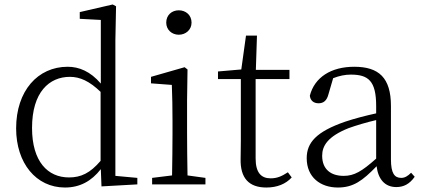

<svg xmlns="http://www.w3.org/2000/svg" viewBox="-20 -823 1884 857"><path d="M429 -105C382 -50 341 -31 288 -31C193 -31 123 -102 123 -252C123 -412 200 -480 292 -480C337 -480 379 -461 429 -413ZM495 -38V-643L498 -795L483 -803L336 -769V-739L430 -734V-450C383 -505 332 -525 282 -525C149 -525 52 -418 52 -250C52 -95 141 14 270 14C336 14 388 -14 430 -68L433 9L593 0V-29Z M778 -668C809 -668 835 -690 835 -722C835 -756 809 -777 778 -777C747 -777 722 -756 722 -722C722 -690 747 -668 778 -668ZM817 -40C816 -95 815 -175 815 -227V-376L817 -513L804 -523L654 -480V-451L747 -444C749 -391 750 -345 750 -282V-227C750 -175 749 -95 748 -40L659 -29V0H897V-29Z M1265 -54C1237 -36 1217 -27 1188 -27C1145 -27 1121 -53 1121 -116V-470H1272V-511H1122L1127 -664H1078L1057 -513L953 -504V-470H1055V-196C1055 -159 1054 -137 1054 -114C1052 -28 1091 14 1169 14C1217 14 1256 -2 1282 -31Z M1659 -115C1595 -58 1561 -38 1514 -38C1457 -38 1418 -67 1418 -128C1418 -172 1443 -214 1536 -251C1569 -263 1616 -277 1659 -287ZM1815 -52C1800 -37 1787 -29 1771 -29C1741 -29 1725 -49 1725 -112V-350C1725 -476 1671 -525 1561 -525C1458 -525 1384 -478 1363 -396C1365 -375 1379 -362 1402 -362C1425 -362 1439 -375 1446 -402L1467 -474C1495 -485 1521 -490 1546 -490C1624 -490 1659 -462 1659 -350V-317C1613 -307 1563 -294 1521 -280C1391 -235 1349 -186 1349 -117C1349 -31 1411 14 1488 14C1557 14 1598 -16 1661 -81C1668 -23 1698 12 1749 12C1781 12 1808 -1 1831 -34Z"/></svg>

Font: Noto Serif CJK JP Light
Style: Regular
Weight: 300
Designer: Ryoko NISHIZUKA 西塚涼子 (kana & ideographs); Frank Grießhammer (Latin, Greek & Cyrillic); Wenlong ZHANG 张文龙 (bopomofo); San
Foundry: Adobe Systems Incorporated
Version: Version 1.001;PS 1.001;hotconv 16.6.54;makeotf.lib2.5.65590